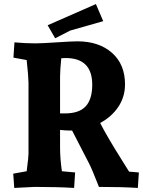

<svg xmlns="http://www.w3.org/2000/svg" viewBox="-20 -918 702 943"><path d="M360 -715Q466 -715 530 -658.5Q594 -602 594 -504Q594 -442 561 -393Q528 -344 472 -314Q503 -252 579 -131L614 -75L662 -71L657 5Q579 0 466 0Q430 -92 417 -116L334 -277H319Q300 -277 275 -280V-193Q275 -140 284 -77L349 -71L344 5Q263 0 150 0L50 5L45 -65L111 -77Q111 -79 113.5 -98Q116 -117 118 -135.5Q120 -154 120 -163V-512Q120 -538 111 -623L46 -635L51 -710Q104 -705 154 -705Q183 -705 258 -710Q333 -715 360 -715ZM302 -633Q290 -633 281 -632Q275 -572 275 -542V-361H299Q369 -361 401 -396Q433 -431 433 -502Q433 -633 302 -633ZM451 -898 487 -814Q344 -774 325 -768L251 -730L214 -794Z"/></svg>

Font: Andada
Style: Bold
Weight: 700
Designer: Carolina Giovagnoli
Foundry: Carolina Giovagnoli
Version: Version 1.003